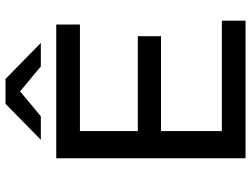

<svg xmlns="http://www.w3.org/2000/svg" viewBox="-129 -799 928 710"><g transform="rotate(-90 335.0 -444.0)"><path d="M104.7 -700H599.4V-612.4H205.3V-87.6H613.6V0H104.7ZM196.9 -398.4H556.1V-312.6H196.9ZM306.1 -887.6H398.1L531.3 -757H444.3L311.4 -867.6H392.9L260 -757H173Z"/></g></svg>

Font: iiserrat Thin
Style: Regular
Weight: 100
Designer: Akira Ohta
Foundry: Akira Ohta
Version: Version 1.200;Glyphs 3.3.1 (3343)